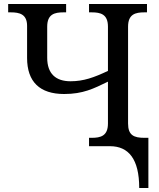

<svg xmlns="http://www.w3.org/2000/svg" viewBox="-20 -734 796 964"><path d="M679 210H725V-42H705C652 -42 623 -55 623 -114V-600C623 -663 660 -672 705 -672H718V-714H427V-672H440C485 -672 522 -663 522 -600V-378C452 -345 400 -326 334 -326C261 -326 217 -363 217 -444V-600C217 -663 254 -672 299 -672H312V-714H21V-672H34C78 -672 116 -663 116 -604V-443C116 -323 180 -262 302 -262C397 -262 450 -289 522 -324V-114C522 -51 485 -42 440 -42H427V0H532C626 0 679 65 679 210Z"/></svg>

Font: Noto Serif
Style: Regular
Weight: 400
Designer: Monotype Design Team
Foundry: Monotype Imaging Inc.
Version: Version 2.015